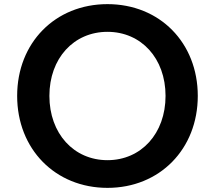

<svg xmlns="http://www.w3.org/2000/svg" viewBox="-20 -836 1040 929"><path d="M500 73C753 73 937 -115 937 -372C937 -629 753 -816 500 -816C247 -816 63 -629 63 -372C63 -115 247 73 500 73ZM500 -61C337 -61 219 -190 219 -372C219 -554 337 -682 500 -682C663 -682 781 -554 781 -372C781 -190 663 -61 500 -61Z"/></svg>

Font: LINE Seed JP_OTF Bold
Style: Regular
Weight: 700
Designer: LINE & Fontrix & Fontworks
Version: Version 1.009